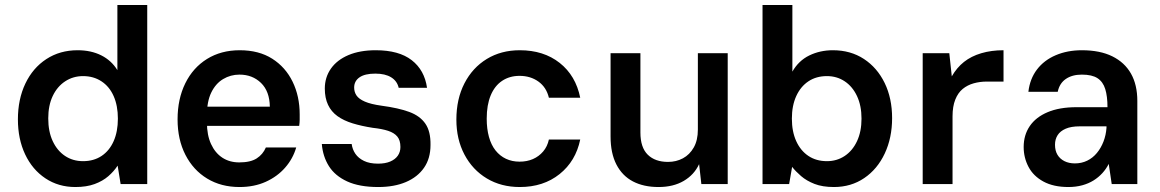

<svg xmlns="http://www.w3.org/2000/svg" viewBox="-20 -740 4663 772"><path d="M283 12Q215 12 162.5 -23Q110 -58 81 -119.5Q52 -181 52 -260Q52 -341 82 -404Q112 -467 166.5 -502.5Q221 -538 292 -538Q346 -538 387 -517.5Q428 -497 452 -458V-720H572V0H465L453 -74Q438 -51 415.5 -31.5Q393 -12 360.5 0Q328 12 283 12ZM314 -92Q357 -92 388.5 -113Q420 -134 437 -172.5Q454 -211 454 -263Q454 -315 437 -353.5Q420 -392 388 -413Q356 -434 314 -434Q274 -434 242 -413Q210 -392 192 -354Q174 -316 174 -264Q174 -211 192 -172.5Q210 -134 241.5 -113Q273 -92 314 -92Z M943 12Q869 12 813 -22Q757 -56 725.5 -117.5Q694 -179 694 -260Q694 -342 725 -405Q756 -468 812.5 -503Q869 -538 944 -538Q1021 -538 1074.5 -504Q1128 -470 1156.5 -411.5Q1185 -353 1185 -280Q1185 -270 1185 -259Q1185 -248 1183 -234H780V-311H1065Q1064 -373 1029.5 -406.5Q995 -440 943 -440Q907 -440 877 -422Q847 -404 829.5 -368Q812 -332 812 -277V-248Q812 -197 828.5 -161Q845 -125 874 -106Q903 -87 942 -87Q987 -87 1012 -103Q1037 -119 1049 -147H1171Q1158 -102 1126.5 -66Q1095 -30 1048.5 -9Q1002 12 943 12Z M1501 12Q1425 12 1376 -10.5Q1327 -33 1302.5 -72Q1278 -111 1274 -161H1394Q1397 -139 1409 -121.5Q1421 -104 1443.5 -93Q1466 -82 1500 -82Q1529 -82 1549 -90.5Q1569 -99 1579.5 -114Q1590 -129 1590 -149Q1590 -176 1577.5 -191Q1565 -206 1540.5 -214Q1516 -222 1479 -226Q1434 -233 1398 -244Q1362 -255 1337 -273Q1312 -291 1299 -318.5Q1286 -346 1286 -384Q1286 -429 1310.5 -464Q1335 -499 1381 -518.5Q1427 -538 1491 -538Q1584 -538 1635.5 -498Q1687 -458 1697 -387H1583Q1577 -414 1553 -429Q1529 -444 1489 -444Q1447 -444 1425.5 -429Q1404 -414 1404 -388Q1404 -370 1413.5 -356Q1423 -342 1447 -331.5Q1471 -321 1514 -315Q1582 -306 1625.5 -290Q1669 -274 1690.5 -242.5Q1712 -211 1711 -157Q1711 -103 1685 -65.5Q1659 -28 1612 -8Q1565 12 1501 12Z M2070 12Q1995 12 1937.5 -22.5Q1880 -57 1847.5 -118.5Q1815 -180 1815 -259Q1815 -342 1847.5 -405Q1880 -468 1937.5 -503Q1995 -538 2070 -538Q2166 -538 2230.5 -487Q2295 -436 2313 -347H2187Q2177 -389 2145 -412Q2113 -435 2069 -435Q2029 -435 1999 -415Q1969 -395 1953 -356.5Q1937 -318 1937 -263Q1937 -222 1946 -189.5Q1955 -157 1972.5 -135Q1990 -113 2014.5 -101.5Q2039 -90 2069 -90Q2099 -90 2123 -100.5Q2147 -111 2164 -131Q2181 -151 2187 -179H2313Q2295 -92 2230 -40Q2165 12 2070 12Z M2628 12Q2568 12 2525 -10.5Q2482 -33 2458.5 -78.5Q2435 -124 2435 -191V-526H2555V-207Q2555 -147 2584.5 -118Q2614 -89 2666 -89Q2699 -89 2726 -103.5Q2753 -118 2769.5 -147Q2786 -176 2786 -219V-526H2906V0H2800L2791 -80Q2771 -37 2729 -12.5Q2687 12 2628 12Z M3333 12Q3287 12 3255 -0.5Q3223 -13 3201 -32Q3179 -51 3165 -69L3153 0H3046V-720H3166V-452Q3191 -496 3234 -517Q3277 -538 3329 -538Q3400 -538 3453.5 -503Q3507 -468 3537 -406.5Q3567 -345 3567 -265Q3567 -186 3537.5 -123Q3508 -60 3455 -24Q3402 12 3333 12ZM3305 -92Q3345 -92 3376.5 -113Q3408 -134 3426 -172.5Q3444 -211 3444 -263Q3444 -315 3426 -353.5Q3408 -392 3376.5 -413Q3345 -434 3305 -434Q3262 -434 3230.5 -413Q3199 -392 3181.5 -353.5Q3164 -315 3164 -263Q3164 -211 3181.5 -172.5Q3199 -134 3230.5 -113Q3262 -92 3305 -92Z M3690 0V-526H3797L3807 -433Q3827 -468 3856 -491Q3885 -514 3925.5 -526Q3966 -538 4015 -538V-412H3948Q3920 -412 3895 -405Q3870 -398 3851 -382.5Q3832 -367 3821 -339.5Q3810 -312 3810 -272V0Z M4276 12Q4216 12 4175.5 -10Q4135 -32 4115.5 -69Q4096 -106 4096 -149Q4096 -197 4120.5 -233Q4145 -269 4192.5 -289Q4240 -309 4308 -309H4433Q4433 -353 4424 -382Q4415 -411 4393 -425.5Q4371 -440 4330 -440Q4291 -440 4265.5 -422.5Q4240 -405 4233 -371H4115Q4121 -423 4149.5 -460.5Q4178 -498 4225 -518Q4272 -538 4330 -538Q4403 -538 4452.5 -513.5Q4502 -489 4527.5 -444Q4553 -399 4553 -334V0H4450L4438 -81Q4428 -61 4412.5 -44Q4397 -27 4377 -14.5Q4357 -2 4331.5 5Q4306 12 4276 12ZM4302 -83Q4329 -83 4351.5 -94Q4374 -105 4390.5 -125Q4407 -145 4417 -171Q4427 -197 4429 -226V-232H4321Q4287 -232 4265 -222.5Q4243 -213 4232.5 -196.5Q4222 -180 4222 -158Q4222 -134 4232 -117.5Q4242 -101 4260 -92Q4278 -83 4302 -83Z"/></svg>

Font: DM Sans 9pt
Style: Semibold
Weight: 600
Designer: Colophon Foundry, Jonny Pinhorn
Foundry: Colophon Foundry
Version: Version 4.004;gftools[0.9.30]